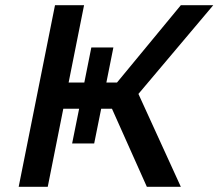

<svg xmlns="http://www.w3.org/2000/svg" viewBox="-20 -720 842 740"><path d="M546 0 411.5 -301H370L343 -167H258L285 -301H224L164 0H52L192 -700H304L244.5 -402H305L332 -537H417L390 -402H431L677 -700H802L513.5 -358L677 0Z"/></svg>

Font: Argentum Sans
Style: Italic
Weight: 400
Italic angle: -11.3099°
Designer: Julieta Ulanovsky, Owen Earl, Rasmus Andersson, Cristiano Sobral
Foundry: The Argentum Sans Project Authors
Version: Version 3.131; ttfautohint (v1.8.4.7-5d5b-dirty)